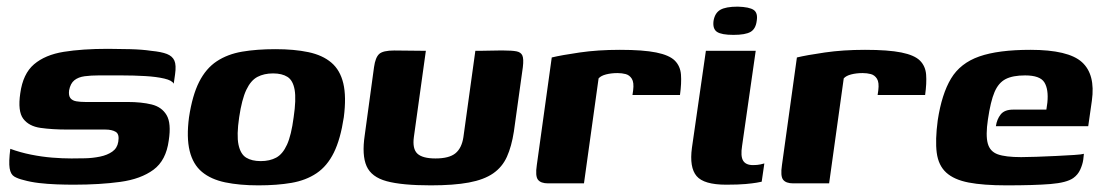

<svg xmlns="http://www.w3.org/2000/svg" viewBox="-20 -552 3326 578"><path d="M202 4Q178 4 150.5 3Q123 2 97.5 -1Q72 -4 51 -10Q34 -14 23 -20.5Q12 -27 9 -45.5Q6 -64 11 -104Q41 -93 73.5 -86.5Q106 -80 137 -77.5Q168 -75 195 -75Q214 -75 236.5 -75.5Q259 -76 281 -80.5Q303 -85 318 -95.5Q333 -106 336 -125Q340 -148 328.5 -155Q317 -162 297 -162H183Q137 -162 102 -167Q67 -172 50 -194.5Q33 -217 41 -271Q49 -330 82.5 -358.5Q116 -387 172 -396Q228 -405 305 -405Q334 -405 371.5 -404Q409 -403 435 -399Q466 -396 482.5 -389.5Q499 -383 505 -369.5Q511 -356 507 -328L503 -300Q498 -310 474.5 -315.5Q451 -321 417 -323Q383 -325 346 -325Q309 -325 277 -325Q254 -325 235 -322.5Q216 -320 204 -310.5Q192 -301 188 -280Q186 -264 192 -256.5Q198 -249 210 -247Q222 -245 237 -245H364Q406 -245 436.5 -237.5Q467 -230 481.5 -205.5Q496 -181 488 -129Q480 -69 442 -41Q404 -13 342.5 -4.5Q281 4 202 4Z M758 6Q701 6 658 -3Q615 -12 588 -34.5Q561 -57 551 -97.5Q541 -138 549 -199Q559 -265 579.5 -305.5Q600 -346 632.5 -367.5Q665 -389 709 -396.5Q753 -404 809 -404Q866 -404 908.5 -395Q951 -386 977.5 -363.5Q1004 -341 1013.5 -301Q1023 -261 1015 -199Q1005 -133 985 -92.5Q965 -52 933 -30.5Q901 -9 857.5 -1.5Q814 6 758 6ZM765 -67Q792 -67 811.5 -77.5Q831 -88 844 -116.5Q857 -145 864 -199Q872 -253 867 -281.5Q862 -310 845.5 -320.5Q829 -331 802 -331Q775 -331 755 -320.5Q735 -310 721.5 -281.5Q708 -253 700 -199Q692 -145 698 -116.5Q704 -88 721 -77.5Q738 -67 765 -67Z M1262 -399 1226 -140Q1221 -104 1236.5 -89.5Q1252 -75 1291 -75Q1332 -75 1351 -90.5Q1370 -106 1375 -139L1411 -399Q1412 -399 1424 -399Q1436 -399 1452 -399.5Q1468 -400 1481 -400Q1494 -400 1497 -400Q1521 -400 1534.5 -397.5Q1548 -395 1552.5 -385Q1557 -375 1554 -350L1527 -156Q1520 -111 1506 -80Q1492 -49 1464.5 -30Q1437 -11 1391.5 -2.5Q1346 6 1277 6Q1190 6 1144 -6.5Q1098 -19 1083.5 -52Q1069 -85 1078 -145L1106 -350Q1110 -379 1121.5 -389.5Q1133 -400 1167 -400Q1191 -400 1214.5 -399.5Q1238 -399 1262 -399Z M1738 0H1630Q1608 0 1599.5 -11Q1591 -22 1596 -55L1641 -379Q1670 -386 1725 -394Q1780 -402 1846 -402Q1916 -402 1955.5 -394Q1995 -386 2011.5 -369.5Q2028 -353 2030 -327.5Q2032 -302 2027 -266H1884L1886 -280Q1889 -304 1882 -315Q1875 -326 1863.5 -329Q1852 -332 1839 -332Q1820 -332 1804.5 -328Q1789 -324 1782 -316Z M2166 4Q2099 4 2077 -22Q2055 -48 2063 -107L2105 -399H2255L2214 -113Q2209 -82 2217 -68.5Q2225 -55 2247 -55Q2260 -55 2269 -57Q2278 -59 2281 -60L2273 -5Q2269 -4 2257.5 -2Q2246 0 2224.5 2Q2203 4 2166 4ZM2188 -447Q2152 -447 2138.5 -456Q2125 -465 2128 -489Q2132 -513 2148.5 -522.5Q2165 -532 2201 -532Q2236 -531 2249 -522Q2262 -513 2258 -489Q2255 -465 2239.5 -456Q2224 -447 2188 -447Z M2476 0H2368Q2346 0 2337.5 -11Q2329 -22 2334 -55L2379 -379Q2408 -386 2463 -394Q2518 -402 2584 -402Q2654 -402 2693.5 -394Q2733 -386 2749.5 -369.5Q2766 -353 2768 -327.5Q2770 -302 2765 -266H2622L2624 -280Q2627 -304 2620 -315Q2613 -326 2601.5 -329Q2590 -332 2577 -332Q2558 -332 2542.5 -328Q2527 -324 2520 -316Z M3010 6Q2940 6 2896 -2.5Q2852 -11 2828.5 -32.5Q2805 -54 2800 -92Q2795 -130 2803 -190Q2815 -269 2843 -315.5Q2871 -362 2928 -382Q2985 -402 3082 -402Q3196 -402 3237 -365Q3278 -328 3267 -249L3256 -172H2978Q2981 -193 2992.5 -207.5Q3004 -222 3030 -222H3130L3133 -243Q3137 -283 3124 -304Q3111 -325 3066 -325Q3029 -325 3007.5 -314Q2986 -303 2974 -275Q2962 -247 2954 -192Q2947 -145 2953.5 -120.5Q2960 -96 2983.5 -87.5Q3007 -79 3054 -79Q3071 -79 3100 -80Q3129 -81 3160 -82.5Q3191 -84 3214 -85.5Q3237 -87 3243 -89L3241 -71Q3239 -57 3232 -41.5Q3225 -26 3211 -16Q3191 -2 3142.5 2Q3094 6 3010 6Z"/></svg>

Font: Genos
Style: Bold Italic
Weight: 700
Italic angle: -8°
Version: Version 1.010